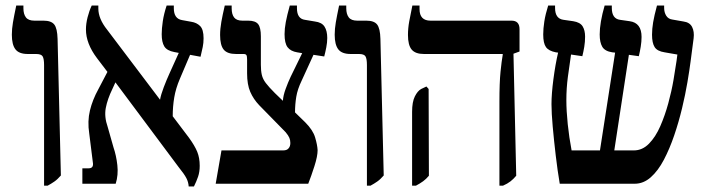

<svg xmlns="http://www.w3.org/2000/svg" viewBox="-20 -667 2570 697"><path d="M140 7V-431Q140 -453 135 -462Q130 -471 111 -471H81Q49 -471 36 -488Q23 -505 23 -541Q23 -562 27 -585.5Q31 -609 39 -647H65V-637Q65 -616 74 -604Q83 -592 105 -592H138Q166 -592 177 -578Q188 -564 189 -526L201 -30Q189 -16 177.5 -8Q166 0 153 7Z M279 0V-56H302Q321 -56 317 -78L304 -182Q297 -227 306.5 -266Q316 -305 337 -343L370 -406L332 -456Q292 -509 292 -560Q292 -581 298 -604.5Q304 -628 313 -647H337V-636Q337 -599 369 -559L561 -305Q564 -323 574.5 -350.5Q585 -378 596 -402L629 -475L613 -478Q586 -483 576.5 -498.5Q567 -514 567 -543Q567 -563 571 -590Q575 -617 585 -647H611V-637Q611 -599 641 -594L674 -588Q694 -585 706.5 -572.5Q719 -560 719 -528Q719 -511 716 -496.5Q713 -482 708 -461L670 -468L633 -381Q618 -346 612.5 -313Q607 -280 607 -245L666 -167Q687 -138 696 -116Q705 -94 705 -65Q705 -43 699 -25.5Q693 -8 684 10H665Q664 -6 656.5 -20.5Q649 -35 628 -61L399 -368L388 -344Q370 -307 364 -275Q358 -243 371 -206L392 -132Q402 -103 406 -67.5Q410 -32 400 0Z M763 0 784 -121H1008Q1022 -121 1028 -129Q1034 -136 1034 -148Q1034 -158 1030.5 -166.5Q1027 -175 1017 -187L921 -285Q900 -307 888.5 -333.5Q877 -360 877 -401V-451Q877 -463 874.5 -467Q872 -471 864 -471H837Q805 -471 792 -487Q779 -503 779 -540Q779 -562 783.5 -587.5Q788 -613 796 -647H821V-637Q821 -615 830 -603.5Q839 -592 860 -592H881Q907 -592 917 -579.5Q927 -567 927 -535V-432Q927 -410 930.5 -395Q934 -380 945 -365.5Q956 -351 978 -329L1007 -301Q1008 -320 1017 -344.5Q1026 -369 1035 -388L1077 -474L1059 -477Q1035 -481 1024 -495.5Q1013 -510 1013 -543Q1013 -563 1017.5 -587Q1022 -611 1032 -647H1058V-637Q1058 -599 1087 -595L1123 -589Q1148 -586 1158 -570.5Q1168 -555 1168 -529Q1168 -513 1164.5 -495Q1161 -477 1157 -462L1118 -468L1075 -374Q1060 -343 1055.5 -315.5Q1051 -288 1051 -259L1088 -223Q1116 -195 1124 -168Q1132 -141 1133 -122Q1133 -100 1121.5 -64Q1110 -28 1099 0Z M1312 7V-431Q1312 -453 1307 -462Q1302 -471 1283 -471H1253Q1221 -471 1208 -488Q1195 -505 1195 -541Q1195 -562 1199 -585.5Q1203 -609 1211 -647H1237V-637Q1237 -616 1246 -604Q1255 -592 1277 -592H1310Q1338 -592 1349 -578Q1360 -564 1361 -526L1373 -30Q1361 -16 1349.5 -8Q1338 0 1325 7Z M1793 7V-297Q1793 -367 1797 -406.5Q1801 -446 1805 -468V-471H1519Q1488 -471 1474.5 -487Q1461 -503 1461 -540Q1461 -564 1465.5 -589Q1470 -614 1477 -647H1503V-634Q1503 -592 1543 -592H1837Q1866 -592 1866 -561V-480L1844 -472L1854 -29Q1844 -17 1833 -8.5Q1822 0 1806 7ZM1476 7V-261Q1476 -297 1486 -317Q1496 -337 1509 -344L1528 -353L1536 -344L1537 -29Q1527 -17 1516 -9Q1505 -1 1490 7Z M2012 0Q2004 -47 1997.5 -102Q1991 -157 1986.5 -207Q1982 -257 1982 -289Q1982 -326 1989 -379.5Q1996 -433 2006 -476L1998 -477Q1972 -482 1962 -496Q1952 -510 1952 -542Q1952 -563 1956 -589Q1960 -615 1970 -647H1995V-638Q1995 -599 2026 -595L2061 -590Q2086 -586 2095 -571.5Q2104 -557 2104 -534Q2104 -515 2101 -497Q2098 -479 2094 -463L2053 -469Q2047 -430 2041.5 -388Q2036 -346 2036 -304Q2036 -265 2041 -216.5Q2046 -168 2055 -121H2158L2213 -476L2203 -477Q2176 -481 2166.5 -497Q2157 -513 2157 -542Q2157 -563 2161.5 -589.5Q2166 -616 2175 -647H2201V-638Q2201 -599 2231 -595L2266 -590Q2309 -584 2309 -533Q2309 -516 2306 -497.5Q2303 -479 2299 -463L2263 -468L2210 -121H2281Q2312 -121 2336 -145.5Q2360 -170 2377 -209Q2394 -248 2406 -292Q2418 -336 2425 -377Q2432 -418 2436 -446L2439 -469L2393 -477Q2366 -481 2356.5 -496Q2347 -511 2347 -541Q2347 -562 2351 -586Q2355 -610 2365 -647H2391V-638Q2391 -622 2398.5 -610Q2406 -598 2421 -596L2461 -589Q2484 -586 2492.5 -569Q2501 -552 2498 -528L2487 -444Q2483 -413 2475.5 -368.5Q2468 -324 2456 -274Q2444 -224 2427.5 -175.5Q2411 -127 2390 -87Q2369 -47 2342.5 -23.5Q2316 0 2284 0Z"/></svg>

Font: Noto Serif Hebrew Condensed SemiBold
Style: Regular
Weight: 600
Width: 3
Designer: Monotype Design Team
Foundry: Monotype Imaging Inc.
Version: Version 2.004; ttfautohint (v1.8.4.7-5d5b)